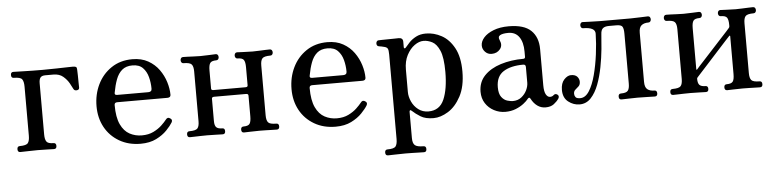

<svg xmlns="http://www.w3.org/2000/svg" viewBox="-41 -640 4149 1026"><g transform="rotate(-5 2033.0 -126.5)"><path d="M49 0Q35 0 35 -16Q35 -32 49 -32Q84 -32 93 -44Q102 -56 102 -83V-346Q102 -374 93 -386Q84 -398 49 -398Q35 -398 35 -414Q35 -430 49 -430Q60 -430 104.5 -428.5Q149 -427 206 -427Q243 -427 279.5 -428Q316 -429 342 -429.5Q368 -430 370 -430Q381 -430 385.5 -426.5Q390 -423 390 -412Q391 -403 391 -381.5Q391 -360 391.5 -340.5Q392 -321 392 -316Q392 -304 379 -302.5Q366 -301 361 -311Q356 -322 344.5 -342.5Q333 -363 313 -380Q293 -397 261 -397H218Q199 -397 191.5 -387.5Q184 -378 184 -357V-83Q184 -56 192.5 -44Q201 -32 230 -32Q244 -32 244 -16Q244 0 230 0Q220 0 193.5 -1Q167 -2 143 -2Q119 -2 89.5 -1Q60 0 49 0Z M694 12Q629 12 579.5 -17Q530 -46 503 -95.5Q476 -145 476 -208Q476 -271 501.5 -324Q527 -377 575 -409.5Q623 -442 688 -442Q737 -442 772.5 -422Q808 -402 830.5 -370.5Q853 -339 864 -303Q875 -267 875 -235Q875 -220 857 -220H588Q573 -220 573 -206Q573 -140 591 -102Q609 -64 639 -48Q669 -32 704 -32Q740 -32 766.5 -45Q793 -58 811 -75Q829 -92 839 -105Q849 -119 863 -109Q876 -101 868 -87Q858 -70 835.5 -46.5Q813 -23 778 -5.5Q743 12 694 12ZM591 -259H758Q777 -259 777 -276Q777 -308 769 -338.5Q761 -369 741.5 -389Q722 -409 686 -409Q651 -409 630 -391Q609 -373 597.5 -342Q586 -311 579 -272Q576 -259 591 -259Z M959 0Q945 0 945 -16Q945 -32 959 -32Q993 -32 1002.5 -43Q1012 -54 1012 -81V-348Q1012 -375 1002.5 -386Q993 -397 959 -397Q952 -397 948.5 -402Q945 -407 945 -413Q945 -420 948.5 -425Q952 -430 959 -430Q966 -430 982 -429.5Q998 -429 1017 -428Q1036 -427 1052 -427Q1076 -427 1100.5 -428.5Q1125 -430 1135 -430Q1142 -430 1145.5 -425Q1149 -420 1149 -413Q1149 -407 1145.5 -402Q1142 -397 1135 -397Q1110 -397 1102 -386Q1094 -375 1094 -346V-249Q1094 -240 1106 -240H1278Q1290 -240 1290 -249V-346Q1290 -375 1282 -386Q1274 -397 1249 -397Q1242 -397 1238.5 -402Q1235 -407 1235 -413Q1235 -420 1238.5 -425Q1242 -430 1249 -430Q1259 -430 1283.5 -428.5Q1308 -427 1332 -427Q1348 -427 1367 -428Q1386 -429 1402.5 -429.5Q1419 -430 1425 -430Q1432 -430 1435.5 -425Q1439 -420 1439 -413Q1439 -407 1435.5 -402Q1432 -397 1425 -397Q1391 -397 1381.5 -386Q1372 -375 1372 -348V-81Q1372 -54 1381.5 -43Q1391 -32 1425 -32Q1439 -32 1439 -16Q1439 0 1425 0Q1419 0 1402.5 -0.5Q1386 -1 1367 -1.5Q1348 -2 1332 -2Q1308 -2 1283.5 -1Q1259 0 1249 0Q1235 0 1235 -16Q1235 -32 1249 -32Q1274 -32 1282 -43Q1290 -54 1290 -83V-194Q1290 -204 1278 -204H1106Q1094 -204 1094 -194V-75Q1094 -50 1103.5 -41Q1113 -32 1135 -32Q1149 -32 1149 -16Q1149 0 1135 0Q1125 0 1100.5 -1Q1076 -2 1052 -2Q1036 -2 1017 -1.5Q998 -1 982 -0.5Q966 0 959 0Z M1740 12Q1675 12 1625.5 -17Q1576 -46 1549 -95.5Q1522 -145 1522 -208Q1522 -271 1547.5 -324Q1573 -377 1621 -409.5Q1669 -442 1734 -442Q1783 -442 1818.5 -422Q1854 -402 1876.5 -370.5Q1899 -339 1910 -303Q1921 -267 1921 -235Q1921 -220 1903 -220H1634Q1619 -220 1619 -206Q1619 -140 1637 -102Q1655 -64 1685 -48Q1715 -32 1750 -32Q1786 -32 1812.5 -45Q1839 -58 1857 -75Q1875 -92 1885 -105Q1895 -119 1909 -109Q1922 -101 1914 -87Q1904 -70 1881.5 -46.5Q1859 -23 1824 -5.5Q1789 12 1740 12ZM1637 -259H1804Q1823 -259 1823 -276Q1823 -308 1815 -338.5Q1807 -369 1787.5 -389Q1768 -409 1732 -409Q1697 -409 1676 -391Q1655 -373 1643.5 -342Q1632 -311 1625 -272Q1622 -259 1637 -259Z M2005 189Q1991 189 1991 173Q1991 157 2005 157Q2040 157 2049 145Q2058 133 2058 106V-347Q2058 -371 2053.5 -379Q2049 -387 2036 -390Q2030 -392 2021.5 -393.5Q2013 -395 2007 -396Q1995 -398 1995 -412Q1995 -418 1998.5 -423Q2002 -428 2008 -428Q2011 -428 2026 -428.5Q2041 -429 2059.5 -429Q2078 -429 2094 -429.5Q2110 -430 2116 -430Q2139 -430 2139 -409V-380Q2139 -374 2142.5 -373Q2146 -372 2150 -377Q2158 -387 2172.5 -402.5Q2187 -418 2209.5 -430Q2232 -442 2263 -442Q2306 -442 2346.5 -420Q2387 -398 2413.5 -349.5Q2440 -301 2440 -223Q2440 -143 2412 -90.5Q2384 -38 2343.5 -13Q2303 12 2265 12Q2222 12 2196 -4Q2170 -20 2152 -37Q2146 -43 2143 -40.5Q2140 -38 2140 -33V108Q2140 136 2152 146.5Q2164 157 2198 157Q2212 157 2212 173Q2212 189 2198 189Q2192 189 2174 188.5Q2156 188 2135.5 187.5Q2115 187 2099 187Q2075 187 2045 188Q2015 189 2005 189ZM2241 -26Q2301 -26 2325 -81.5Q2349 -137 2349 -229Q2349 -306 2333 -343Q2317 -380 2293.5 -392Q2270 -404 2247 -404Q2223 -404 2198.5 -386.5Q2174 -369 2157 -336.5Q2140 -304 2140 -259V-139Q2140 -114 2152 -87.5Q2164 -61 2187 -43.5Q2210 -26 2241 -26Z M2650 12Q2618 12 2589.5 -3Q2561 -18 2544 -44.5Q2527 -71 2527 -106Q2527 -158 2560 -192.5Q2593 -227 2648.5 -244.5Q2704 -262 2770 -262Q2780 -262 2780 -272V-300Q2780 -350 2760 -378.5Q2740 -407 2702 -407Q2672 -407 2658 -399Q2644 -391 2653 -372Q2666 -344 2649.5 -323.5Q2633 -303 2604 -303Q2583 -303 2569 -318Q2555 -333 2555 -352Q2555 -374 2573 -394.5Q2591 -415 2625.5 -428.5Q2660 -442 2707 -442Q2789 -442 2826.5 -406Q2864 -370 2864 -306V-112Q2864 -78 2873 -62.5Q2882 -47 2895 -47Q2907 -47 2915 -55Q2925 -64 2937 -54Q2945 -46 2938 -34Q2928 -19 2911 -6Q2894 7 2866 7Q2842 7 2822.5 -7Q2803 -21 2790 -46Q2784 -58 2775 -47Q2767 -36 2749 -22Q2731 -8 2706 2Q2681 12 2650 12ZM2695 -42Q2722 -42 2741 -57Q2760 -72 2770 -93Q2780 -114 2780 -133V-217Q2780 -231 2767 -231Q2700 -231 2660.5 -206Q2621 -181 2621 -122Q2621 -87 2634.5 -69.5Q2648 -52 2665.5 -47Q2683 -42 2695 -42Z M3049 7Q3016 7 2988.5 -14.5Q2961 -36 2961 -78Q2961 -114 2979 -133.5Q2997 -153 3016 -153Q3039 -153 3049.5 -141Q3060 -129 3060 -114Q3060 -98 3051 -89.5Q3042 -81 3033 -73.5Q3024 -66 3024 -52Q3024 -42 3030 -34Q3036 -26 3055 -26Q3083 -26 3103.5 -58.5Q3124 -91 3137.5 -142.5Q3151 -194 3158.5 -252Q3166 -310 3167 -362Q3168 -397 3102 -397Q3096 -397 3092.5 -402Q3089 -407 3089 -413Q3089 -420 3092.5 -425Q3096 -430 3102 -430Q3113 -430 3141 -428.5Q3169 -427 3197 -427H3360Q3384 -427 3413.5 -428.5Q3443 -430 3453 -430Q3460 -430 3463.5 -425Q3467 -420 3467 -413Q3467 -407 3463.5 -402Q3460 -397 3453 -397Q3429 -397 3415.5 -386Q3402 -375 3402 -346V-83Q3402 -54 3415.5 -43Q3429 -32 3453 -32Q3467 -32 3467 -16Q3467 0 3453 0Q3443 0 3413.5 -1Q3384 -2 3360 -2Q3337 -2 3311 -1Q3285 0 3274 0Q3260 0 3260 -16Q3260 -32 3274 -32Q3302 -32 3311 -43Q3320 -54 3320 -81V-348Q3320 -375 3313.5 -386Q3307 -397 3281 -397H3241Q3219 -397 3208.5 -388Q3198 -379 3197 -357Q3195 -324 3190.5 -277.5Q3186 -231 3176.5 -181.5Q3167 -132 3151 -89.5Q3135 -47 3110 -20Q3085 7 3049 7Z M3551 0Q3537 0 3537 -16Q3537 -32 3551 -32Q3585 -32 3594.5 -43Q3604 -54 3604 -81V-348Q3604 -375 3594.5 -386Q3585 -397 3551 -397Q3544 -397 3540.5 -402Q3537 -407 3537 -413Q3537 -420 3540.5 -425Q3544 -430 3551 -430Q3558 -430 3574 -429.5Q3590 -429 3609 -428Q3628 -427 3644 -427Q3668 -427 3692.5 -428.5Q3717 -430 3727 -430Q3734 -430 3737.5 -425Q3741 -420 3741 -413Q3741 -407 3737.5 -402Q3734 -397 3727 -397Q3702 -397 3694 -386Q3686 -375 3686 -346V-127Q3686 -120 3691 -125Q3692 -127 3705.5 -141.5Q3719 -156 3740 -179Q3761 -202 3784 -227Q3807 -252 3828 -275Q3849 -298 3863 -313Q3877 -328 3878 -330Q3882 -334 3882 -340V-346Q3882 -375 3874 -386Q3866 -397 3841 -397Q3834 -397 3830.5 -402Q3827 -407 3827 -413Q3827 -420 3830.5 -425Q3834 -430 3841 -430Q3851 -430 3875.5 -428.5Q3900 -427 3924 -427Q3940 -427 3959 -428Q3978 -429 3994.5 -429.5Q4011 -430 4017 -430Q4024 -430 4027.5 -425Q4031 -420 4031 -413Q4031 -407 4027.5 -402Q4024 -397 4017 -397Q3983 -397 3973.5 -386Q3964 -375 3964 -348V-81Q3964 -54 3973.5 -43Q3983 -32 4017 -32Q4031 -32 4031 -16Q4031 0 4017 0Q4011 0 3994.5 -0.5Q3978 -1 3959 -1.5Q3940 -2 3924 -2Q3900 -2 3875.5 -1Q3851 0 3841 0Q3827 0 3827 -16Q3827 -32 3841 -32Q3866 -32 3874 -43Q3882 -54 3882 -83V-286Q3882 -288 3880.5 -289Q3879 -290 3877 -288Q3875 -286 3856 -265.5Q3837 -245 3810.5 -215.5Q3784 -186 3757 -156.5Q3730 -127 3711.5 -106.5Q3693 -86 3691 -84Q3686 -79 3686 -75Q3686 -50 3695.5 -41Q3705 -32 3727 -32Q3741 -32 3741 -16Q3741 0 3727 0Q3717 0 3692.5 -1Q3668 -2 3644 -2Q3628 -2 3609 -1.5Q3590 -1 3574 -0.5Q3558 0 3551 0Z"/></g></svg>

Font: Zen Old Mincho
Style: Regular
Weight: 400
Designer: Yoshimichi Ohira
Foundry: Positype
Version: Version 1.001